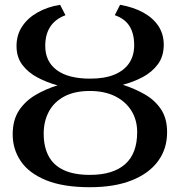

<svg xmlns="http://www.w3.org/2000/svg" viewBox="-20 -771 751 802"><path d="M355.5 11Q244 11 172.5 -18.2Q101 -47.5 67 -97.5Q33 -147.5 33 -209.5Q33 -270 59.5 -309.8Q86 -349.5 128.8 -374.5Q171.5 -399.5 220.5 -414.5Q176 -426.5 136.8 -447.2Q97.5 -468 73.2 -500.2Q49 -532.5 49 -579Q49 -625 72.5 -660.5Q96 -696 137.2 -719.2Q178.5 -742.5 231 -751L253.5 -707.5Q211 -691.5 190 -659.5Q169 -627.5 169 -579Q169 -514 217.2 -478.2Q265.5 -442.5 356.5 -442.5Q417.5 -442.5 458.2 -459.5Q499 -476.5 519.8 -507.8Q540.5 -539 540.5 -582Q540.5 -630.5 521 -661.8Q501.5 -693 459.5 -707.5L481.5 -751Q538.5 -741 579.2 -718.2Q620 -695.5 642 -661.8Q664 -628 664 -584.5Q664 -536 639.8 -503Q615.5 -470 576.5 -449.2Q537.5 -428.5 493 -417Q542.5 -401 584.5 -377Q626.5 -353 652.2 -315Q678 -277 678 -218.5Q678 -149.5 640.2 -98Q602.5 -46.5 530.5 -17.8Q458.5 11 355.5 11ZM355.5 -40.5Q452 -40.5 502.5 -85Q553 -129.5 553 -219Q553 -269.5 529 -308.2Q505 -347 460.8 -369Q416.5 -391 355.5 -391Q291 -391 248 -367.8Q205 -344.5 183.8 -304.2Q162.5 -264 162.5 -213Q162.5 -158 182.8 -119.5Q203 -81 245.8 -60.8Q288.5 -40.5 355.5 -40.5Z"/></svg>

Font: Merriweather 28pt Medium
Style: Regular
Weight: 500
Version: Version 2.100